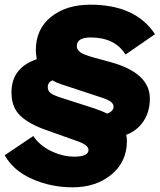

<svg xmlns="http://www.w3.org/2000/svg" viewBox="-22 -689 685 820"><path d="M449 -424Q618 -378 618 -268Q618 -212 591 -171.5Q564 -131 517 -113Q520 -99 520 -87Q520 2 454 56.5Q388 111 288 111Q196 111 115.5 75.5Q35 40 -2 -26L120 -108Q148 -67 197 -43.5Q246 -20 296 -20Q356 -20 356 -49Q356 -70 306 -87L177 -133Q102 -159 64.5 -195Q27 -231 27 -294Q27 -400 135 -436Q131 -460 131 -474Q131 -565 196 -617Q261 -669 364 -669Q557 -669 640 -543L514 -456Q469 -529 365 -529Q306 -529 306 -492Q306 -478 319.5 -467Q333 -456 376 -444ZM241 -271 381 -226Q418 -213 436 -204Q463 -214 463 -234Q463 -256 416 -271L237 -330Q218 -336 202 -346Q182 -337 182 -317Q182 -300 195.5 -290.5Q209 -281 241 -271Z"/></svg>

Font: Elaine Sans Black
Style: Italic
Weight: 900
Italic angle: -13°
Designer: Wei Huang
Foundry: Wei Huang
Version: Version 2.001;December 24, 2019;FontCreator 12.0.0.2547 64-b